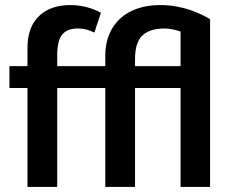

<svg xmlns="http://www.w3.org/2000/svg" viewBox="-20 -735 907 755"><path d="M690 0V-389H511V0H394V-389H205V0H88V-389H17V-475H88V-547Q88 -628 133 -671.5Q178 -715 256 -715Q290 -715 320.5 -707Q351 -699 377 -685L351 -607Q334 -615 319 -619Q304 -623 286 -623Q244 -623 224.5 -599Q205 -575 205 -518V-475H394V-517Q394 -563 409.5 -600Q425 -637 453 -662.5Q481 -688 520.5 -701.5Q560 -715 608 -715Q644 -715 674 -709.5Q704 -704 728.5 -695.5Q753 -687 772.5 -677.5Q792 -668 806 -660V0ZM627 -623Q570 -623 540.5 -596Q511 -569 511 -503V-475H690V-611Q675 -616 659 -619.5Q643 -623 627 -623Z"/></svg>

Font: Ek Mukta SemiBold
Style: Regular
Weight: 600
Designer: Girish Dalvi and Yashodeep Gholap
Foundry: Ek Type
Version: Version 2.538;PS 1.002;hotconv 16.6.51;makeotf.lib2.5.65220;